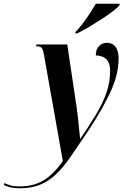

<svg xmlns="http://www.w3.org/2000/svg" viewBox="-164 -776 672 1036"><path d="M-58 240Q-108 240 -144 222L-140 212Q-126 219 -106.5 224.5Q-87 230 -59 230Q16 230 70.5 197.5Q125 165 175 93L74 -476Q69 -506 62 -516Q55 -526 38 -526H30L33 -536H199L249 -200Q253 -175 256.5 -142Q260 -109 263 -78Q266 -47 268 -29H271Q320 -101 355.5 -160.5Q391 -220 410.5 -276Q430 -332 430 -393Q430 -429 417.5 -447Q405 -465 387 -471Q369 -477 353 -477Q353 -510 370.5 -527.5Q388 -545 412 -545Q444 -545 460 -522.5Q476 -500 476 -462Q476 -374 431.5 -278.5Q387 -183 310 -67Q259 9 219 67Q179 125 139.5 163Q100 201 53 220.5Q6 240 -58 240ZM244 -604Q272 -633 302 -676Q332 -719 353 -756H482L480 -746Q469 -734 443 -714Q417 -694 383 -672Q349 -650 314.5 -629.5Q280 -609 252 -596H242Z"/></svg>

Font: Noto Serif Display ExtraCondensed
Style: Bold Italic
Weight: 700
Width: 2
Italic angle: -12°
Designer: Monotype Design Team
Foundry: Monotype Imaging Inc.
Version: Version 2.009